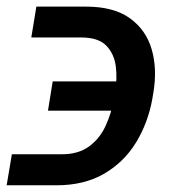

<svg xmlns="http://www.w3.org/2000/svg" viewBox="-35 -551 509 574"><path d="M0.5 -89.8H149.4Q199.2 -89.8 231 -113Q262.7 -136.2 280.3 -173.8Q297.9 -211.4 305.7 -255.4L308.6 -272.9Q315.9 -314 311.3 -351.8Q306.6 -389.6 283 -414.3Q259.3 -439 207.5 -439H58.6L73.7 -531.2H222.2Q305.2 -531.2 353.5 -496.3Q401.9 -461.4 418.7 -402.8Q435.5 -344.2 423.3 -272.9L420.4 -255.4Q407.7 -184.1 371.8 -125.2Q335.9 -66.4 276.4 -31.7Q216.8 2.9 134.3 2.9H-15.1ZM108.4 -220.2 122.6 -307.6H380.4L365.7 -220.2Z"/></svg>

Font: Inter 18pt Medium
Style: Italic
Weight: 500
Italic angle: -9.3988°
Designer: Rasmus Andersson
Foundry: rsms
Version: Version 4.001;git-66647c0bb